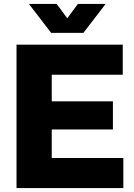

<svg xmlns="http://www.w3.org/2000/svg" viewBox="-20 -956 681 976"><path d="M64 -729H604V-576H243V-441H554V-298H243V-153H607V0H64ZM127 -936H268L322 -863L376 -936H517L404 -789H240Z"/></svg>

Font: Mona Sans ExtraBold
Style: Regular
Weight: 800
Designer: Deni Anggara
Foundry: GitHub
Version: Version 2.000